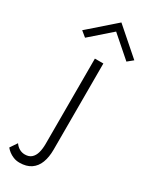

<svg xmlns="http://www.w3.org/2000/svg" viewBox="-312 -749 811 1021"><g transform="rotate(30 94.0 -238.5)"><path d="M-49 134 -78 177Q-70 187 -58 196.5Q-46 206 -29 213Q-12 220 9 220Q51 220 78.5 201.5Q106 183 119 149Q132 115 132 69V-460H80V63Q80 94 73.5 117.5Q67 141 52 154.5Q37 168 12 168Q-6 168 -21.5 159.5Q-37 151 -49 134ZM106 -641 233 -530 266 -557 106 -697 -54 -557 -21 -530Z"/></g></svg>

Font: Jost Light
Style: Regular
Weight: 300
Version: Version 3.710